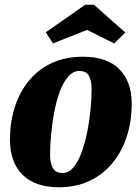

<svg xmlns="http://www.w3.org/2000/svg" viewBox="-20 -769 591 809"><path d="M228 20Q178 20 139 6.5Q100 -7 74 -33.5Q48 -60 35 -97Q22 -134 22 -181Q22 -253 42 -316.5Q62 -380 101 -428Q140 -476 197.5 -503Q255 -530 330 -530Q381 -530 419.5 -516.5Q458 -503 483.5 -477Q509 -451 522 -414.5Q535 -378 535 -332Q535 -260 515 -196.5Q495 -133 455.5 -84Q416 -35 359 -7.5Q302 20 228 20ZM244 -40Q269 -40 289 -63.5Q309 -87 323.5 -126.5Q338 -166 347.5 -213Q357 -260 361.5 -307.5Q366 -355 366 -394Q366 -428 355 -449Q344 -470 314 -470Q288 -470 267.5 -446.5Q247 -423 232.5 -384.5Q218 -346 209 -299Q200 -252 195.5 -204.5Q191 -157 191 -116Q191 -83 202.5 -61.5Q214 -40 244 -40ZM203 -586 173 -633 339 -749H376L508 -632L461 -586L347 -643Z"/></svg>

Font: Sansita Swashed Light
Style: Bold
Weight: 700
Version: Version 1.003